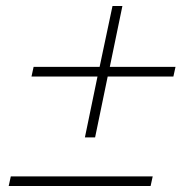

<svg xmlns="http://www.w3.org/2000/svg" viewBox="-20 -620 640 640"><path d="M263 -162 305 -365H85L92 -397H312L355 -600H388L346 -397H565L558 -365H339L297 -162ZM9 0 16 -32H489L482 0Z"/></svg>

Font: Mona Sans
Style: Italic
Weight: 200
Italic angle: -11.6951°
Designer: Deni Anggara
Foundry: GitHub
Version: Version 2.000